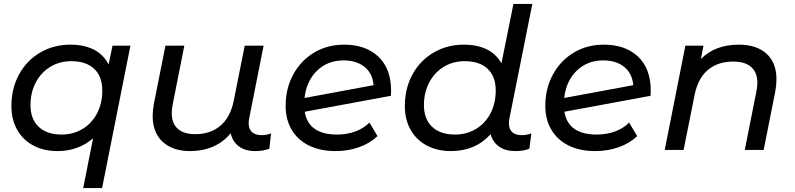

<svg xmlns="http://www.w3.org/2000/svg" viewBox="-20 -762 4041 976"><path d="M643 -530 499 194H403L453 -59Q418 -28 372 -11Q326 6 272 6Q204 6 151 -21.5Q98 -49 68 -101Q38 -153 38 -223Q38 -313 77 -384Q116 -455 184.5 -495Q253 -535 338 -535Q408 -535 457.5 -509.5Q507 -484 532 -434L552 -530ZM500 -302Q500 -373 459 -412Q418 -451 342 -451Q283 -451 236 -422.5Q189 -394 162 -343Q135 -292 135 -227Q135 -157 176.5 -117.5Q218 -78 293 -78Q352 -78 399.5 -106.5Q447 -135 473.5 -186Q500 -237 500 -302Z M1358 -84 1349 -6Q1318 6 1278 6Q1226 6 1193.5 -18.5Q1161 -43 1153 -85Q1115 -39 1062.5 -16.5Q1010 6 946 6Q858 6 807 -41Q756 -88 756 -172Q756 -200 762 -233L821 -530H917L858 -232Q853 -205 853 -187Q853 -135 883.5 -107.5Q914 -80 974 -80Q1050 -80 1100.5 -123Q1151 -166 1168 -249L1224 -530H1320L1247 -162Q1244 -147 1244 -136Q1244 -106 1261 -90.5Q1278 -75 1310 -75Q1336 -75 1358 -84Z M1968 -300Q1968 -284 1967 -275L1529 -194Q1548 -78 1694 -78Q1744 -78 1787 -94Q1830 -110 1858 -139L1899 -70Q1860 -33 1804.5 -13.5Q1749 6 1686 6Q1608 6 1551 -22Q1494 -50 1463 -102Q1432 -154 1432 -224Q1432 -312 1470.5 -383Q1509 -454 1576.5 -494.5Q1644 -535 1730 -535Q1839 -535 1903.5 -474Q1968 -413 1968 -300ZM1528 -264 1879 -329Q1874 -389 1833 -422Q1792 -455 1727 -455Q1646 -455 1592 -403Q1538 -351 1528 -264Z M2567 -135Q2567 -106 2583.5 -90.5Q2600 -75 2632 -75Q2659 -75 2681 -84L2671 -6Q2641 6 2600 6Q2550 6 2517.5 -16.5Q2485 -39 2474 -80Q2397 6 2272 6Q2204 6 2151 -21.5Q2098 -49 2068 -101Q2038 -153 2038 -223Q2038 -313 2077 -384Q2116 -455 2184.5 -495Q2253 -535 2338 -535Q2406 -535 2454.5 -511Q2503 -487 2529 -440L2590 -742H2686L2570 -162Q2567 -147 2567 -135ZM2500 -302Q2500 -373 2459 -412Q2418 -451 2342 -451Q2283 -451 2236 -422.5Q2189 -394 2162 -343Q2135 -292 2135 -227Q2135 -157 2176.5 -117.5Q2218 -78 2293 -78Q2352 -78 2399.5 -106.5Q2447 -135 2473.5 -186Q2500 -237 2500 -302Z M3288 -300Q3288 -284 3287 -275L2849 -194Q2868 -78 3014 -78Q3064 -78 3107 -94Q3150 -110 3178 -139L3219 -70Q3180 -33 3124.5 -13.5Q3069 6 3006 6Q2928 6 2871 -22Q2814 -50 2783 -102Q2752 -154 2752 -224Q2752 -312 2790.5 -383Q2829 -454 2896.5 -494.5Q2964 -535 3050 -535Q3159 -535 3223.5 -474Q3288 -413 3288 -300ZM2848 -264 3199 -329Q3194 -389 3153 -422Q3112 -455 3047 -455Q2966 -455 2912 -403Q2858 -351 2848 -264Z M3927 -359Q3927 -330 3921 -297L3862 0H3766L3825 -297Q3830 -324 3830 -341Q3830 -393 3799 -421Q3768 -449 3707 -449Q3629 -449 3578.5 -406.5Q3528 -364 3511 -280L3455 0H3359L3464 -530H3556L3543 -462Q3615 -535 3735 -535Q3826 -535 3876.5 -489Q3927 -443 3927 -359Z"/></svg>

Font: Montserrat Alternates Medium
Style: Italic
Weight: 500
Italic angle: -11.3°
Designer: Julieta Ulanovsky
Foundry: Julieta Ulanovsky
Version: Version 7.200